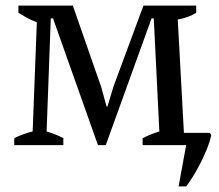

<svg xmlns="http://www.w3.org/2000/svg" viewBox="-20 -520 786 688"><path d="M207 0H31V-25Q64 -41 97 -49L112 -440Q91 -448 75 -457Q59 -466 46 -474V-500H241L343 -207L362 -138H365L386 -208L494 -500H683V-474Q670 -466 654 -460Q638 -454 617 -450L639 -44H732L737 -36Q732 -12 720.5 16Q709 44 695.5 70Q682 96 668.5 117Q655 138 647 148H620L647 0H491V-25Q501 -30 515 -36Q529 -42 551 -49L531 -454H523L359 0H331L170 -454H162L147 -49Q183 -38 207 -25Z"/></svg>

Font: PT Serif
Style: Regular
Weight: 400
Designer: A.Korolkova, O.Umpeleva, V.Yefimov
Foundry: ParaType Ltd
Version: Version 1.000W OFL; ttfautohint (v1.6)